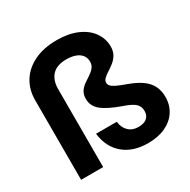

<svg xmlns="http://www.w3.org/2000/svg" viewBox="-164 -882 1038 1048"><g transform="rotate(-30 355.0 -358.5)"><path d="M478 10Q384 10 325.5 -39Q267 -88 256 -177H387Q391 -139 414.5 -116Q438 -93 476 -93Q511 -93 529.5 -108.5Q548 -124 548 -153Q548 -181 529.5 -199Q511 -217 458 -235Q376 -264 339.5 -294Q303 -324 303 -369Q303 -397 315 -415Q327 -433 345.5 -446Q364 -459 382.5 -471Q401 -483 413 -498Q425 -513 425 -534Q425 -570 396.5 -590Q368 -610 319 -610Q258 -610 228.5 -578.5Q199 -547 199 -491V0H60V-501Q60 -568 91.5 -618.5Q123 -669 182.5 -698Q242 -727 325 -727Q399 -727 453 -703.5Q507 -680 535.5 -639.5Q564 -599 564 -550Q564 -520 552 -499.5Q540 -479 522 -464.5Q504 -450 485.5 -438.5Q467 -427 455 -415.5Q443 -404 443 -390Q443 -380 450.5 -370.5Q458 -361 479.5 -350.5Q501 -340 543 -325Q619 -297 652 -258.5Q685 -220 685 -162Q685 -111 659.5 -72Q634 -33 587.5 -11.5Q541 10 478 10Z"/></g></svg>

Font: DM Sans 28pt ExtraBold
Style: Regular
Weight: 800
Version: Version 4.004;gftools[0.9.30]